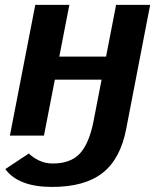

<svg xmlns="http://www.w3.org/2000/svg" viewBox="-20 -548 644 776"><path d="M96.7 72.3Q111.8 87.9 137 100.3Q162.1 112.8 193.4 112.8Q265.6 112.8 303 72.3Q340.3 31.7 357.9 -57.6L390.6 -226.1H201.7L157.7 0H20L122.6 -528.3H260.3L219.7 -319.3H408.7L449.2 -528.3H586.9L490.2 -27.8Q467.3 93.3 395.3 150.4Q323.2 207.5 190.4 207.5Q54.2 207.5 1.5 135.3Z"/></svg>

Font: Arimo
Style: Bold Italic
Weight: 700
Italic angle: -12°
Designer: Steve Matteson
Foundry: Monotype Imaging Inc.
Version: Version 1.33